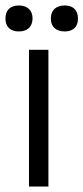

<svg xmlns="http://www.w3.org/2000/svg" viewBox="-50 -682 305 702"><path d="M56 -500V0H127V-500ZM-30 -613C-30 -585 -13 -567 19 -567C51 -567 68 -585 69 -613V-615C69 -644 50 -662 19 -662C-13 -662 -30 -644 -30 -615ZM136 -613C136 -585 154 -567 187 -567C218 -567 235 -585 235 -613V-615C235 -644 218 -662 187 -662C154 -662 136 -644 136 -615Z"/></svg>

Font: LT Wave Alt Light
Style: Regular
Weight: 300
Designer: Daniel Lyons
Version: Version 2.5 (Glyphs App)